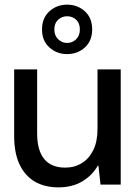

<svg xmlns="http://www.w3.org/2000/svg" viewBox="-20 -795 587 827"><path d="M232 12Q173 12 130.5 -12.5Q88 -37 64.5 -86Q41 -135 41 -210V-496H140V-220Q140 -147 170.5 -110Q201 -73 261 -73Q301 -73 332.5 -92.5Q364 -112 382 -149Q400 -186 400 -239V-496H500V0H413L404 -81H401Q377 -39 334 -13.5Q291 12 232 12ZM269 -562Q225 -562 193 -590.5Q161 -619 161 -668Q161 -718 193 -746.5Q225 -775 269 -775Q314 -775 345.5 -746.5Q377 -718 377 -668Q377 -619 345.5 -590.5Q314 -562 269 -562ZM269 -610Q292 -610 308 -626Q324 -642 324 -668Q324 -695 308 -710Q292 -725 269 -725Q247 -725 230.5 -710Q214 -695 214 -668Q214 -642 230.5 -626Q247 -610 269 -610Z"/></svg>

Font: DM Sans 36pt Medium
Style: Regular
Weight: 500
Designer: Colophon Foundry, Jonny Pinhorn
Foundry: Colophon Foundry
Version: Version 4.004;gftools[0.9.30]